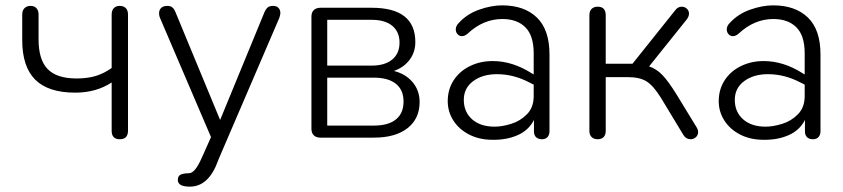

<svg xmlns="http://www.w3.org/2000/svg" viewBox="-20 -514 3149 717"><path d="M397 -26V-206Q339 -168 261 -168Q160 -168 111.5 -216.5Q63 -265 63 -364V-460Q63 -475 71.5 -483.5Q80 -492 94 -492Q108 -492 116 -483.5Q124 -475 124 -460V-367Q124 -291 158 -256Q192 -221 266 -221Q306 -221 336.5 -230Q367 -239 397 -260V-460Q397 -475 405 -483.5Q413 -492 427 -492Q442 -492 450 -483.5Q458 -475 458 -460V-26Q458 6 427 6Q397 6 397 -26Z M685 133Q697 133 709 118.5Q721 104 734 74L739 63L768 -2L578 -446Q574 -454 574 -464Q574 -477 582 -484.5Q590 -492 605 -492Q617 -492 624 -486Q631 -480 636 -467L802 -66L967 -467Q973 -481 980 -486.5Q987 -492 1000 -492Q1013 -492 1020 -484.5Q1027 -477 1027 -465Q1027 -459 1023 -447L797 79L794 87Q759 183 689 183Q644 183 644 158Q644 143 655 138Q666 133 685 133Z M1143 -33V-452Q1143 -468 1152 -476.5Q1161 -485 1177 -485H1368Q1531 -485 1531 -357Q1531 -319 1509.5 -290.5Q1488 -262 1451 -249Q1495 -238 1521 -207Q1547 -176 1547 -133Q1547 -71 1502 -35.5Q1457 0 1376 0H1177Q1161 0 1152 -8.5Q1143 -17 1143 -33ZM1487 -135Q1487 -178 1458.5 -201Q1430 -224 1376 -224H1202V-45H1376Q1430 -45 1458.5 -68Q1487 -91 1487 -135ZM1472 -355Q1472 -395 1445 -417.5Q1418 -440 1368 -440H1202V-269H1368Q1417 -269 1444.5 -291.5Q1472 -314 1472 -355Z M1652 -136Q1652 -180 1674 -214Q1696 -248 1734.5 -267Q1773 -286 1820 -286Q1894 -286 1966 -240L1973 -236V-315Q1973 -381 1942 -412Q1911 -443 1856 -443Q1785 -443 1727 -389Q1716 -379 1705 -379Q1695 -379 1688.5 -386.5Q1682 -394 1682 -404Q1682 -417 1693 -428Q1724 -462 1769.5 -478Q1815 -494 1855 -494Q1938 -494 1985 -448.5Q2032 -403 2032 -311V-24Q2032 -10 2024.5 -2Q2017 6 2004 6Q1990 6 1982 -1.5Q1974 -9 1974 -23V-66Q1954 -27 1912.5 -9Q1871 9 1819 8Q1770 8 1732 -11.5Q1694 -31 1673 -64Q1652 -97 1652 -136ZM1827 -41Q1855 -41 1889 -51.5Q1923 -62 1948 -87.5Q1973 -113 1973 -155V-198L1957 -206Q1898 -237 1836 -237Q1782 -237 1747 -211Q1712 -185 1712 -141Q1712 -96 1743 -68.5Q1774 -41 1827 -41Z M2181 -25V-457Q2181 -473 2189.5 -481Q2198 -489 2212 -489Q2242 -489 2242 -457V-276H2342L2501 -475Q2511 -489 2526 -489Q2537 -489 2545 -481.5Q2553 -474 2553 -463Q2553 -453 2545 -442L2404 -266Q2431 -257 2453 -234.5Q2475 -212 2506 -162L2583 -36Q2587 -29 2587 -21Q2587 -9 2578.5 -1.5Q2570 6 2559 6Q2542 6 2532 -10L2448 -149Q2420 -194 2394.5 -210Q2369 -226 2324 -226H2242V-25Q2242 -10 2234 -2Q2226 6 2212 6Q2198 6 2189.5 -2Q2181 -10 2181 -25Z M2664 -136Q2664 -180 2686 -214Q2708 -248 2746.5 -267Q2785 -286 2832 -286Q2906 -286 2978 -240L2985 -236V-315Q2985 -381 2954 -412Q2923 -443 2868 -443Q2797 -443 2739 -389Q2728 -379 2717 -379Q2707 -379 2700.5 -386.5Q2694 -394 2694 -404Q2694 -417 2705 -428Q2736 -462 2781.5 -478Q2827 -494 2867 -494Q2950 -494 2997 -448.5Q3044 -403 3044 -311V-24Q3044 -10 3036.5 -2Q3029 6 3016 6Q3002 6 2994 -1.5Q2986 -9 2986 -23V-66Q2966 -27 2924.5 -9Q2883 9 2831 8Q2782 8 2744 -11.5Q2706 -31 2685 -64Q2664 -97 2664 -136ZM2839 -41Q2867 -41 2901 -51.5Q2935 -62 2960 -87.5Q2985 -113 2985 -155V-198L2969 -206Q2910 -237 2848 -237Q2794 -237 2759 -211Q2724 -185 2724 -141Q2724 -96 2755 -68.5Q2786 -41 2839 -41Z"/></svg>

Font: SN Pro Light
Style: Regular
Weight: 300
Designer: Tobias Whetton
Foundry: Supernotes
Version: Version 1.002